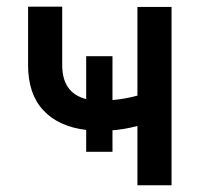

<svg xmlns="http://www.w3.org/2000/svg" viewBox="-20 -551 593 571"><path d="M314.5 -253.4Q352.5 -256.8 388.7 -266.6V-530.3H490.2V0H388.7V-176.3Q349.1 -166 314.5 -163.6V-99.6H236.3V-164.6Q154.3 -174.3 108.9 -222.9Q63.5 -271.5 63.5 -357.4V-531.2H165V-357.4Q165 -274.4 236.3 -256.3V-383.8H314.5Z"/></svg>

Font: Pretendard Std Medium
Style: Regular
Weight: 500
Designer: Base glyphs from Inter by Rasmus Andersson; Hangeul glyphs from Noto Sans CJK(Source Han Sans) by Jang Soo-young and Kan
Foundry: Kil Hyung-jin
Version: Version 1.309